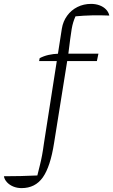

<svg xmlns="http://www.w3.org/2000/svg" viewBox="-145 -759 582 987"><path d="M-34 208Q-57 208 -76.5 200Q-96 192 -109 178Q-122 164 -125 147Q-80 147 -38.5 146Q3 145 47 143Q54 114 60 90.5Q66 67 71 40.5Q76 14 81 -23L173 -612Q179 -649 200 -678Q221 -707 253 -723Q285 -739 323 -739Q347 -739 367 -731.5Q387 -724 400 -710.5Q413 -697 417 -679Q326 -683 243 -675Q236 -659 231.5 -644.5Q227 -630 223.5 -610Q220 -590 216 -559Q212 -528 206 -480L133 -24Q114 98 75 153Q36 208 -34 208ZM56 -445 59 -460Q80 -471 104 -476.5Q128 -482 156 -483H361L353 -445Z"/></svg>

Font: Piazzolla Thin ExtraLight
Style: Italic
Weight: 250
Italic angle: -11.3°
Version: Version 2.005